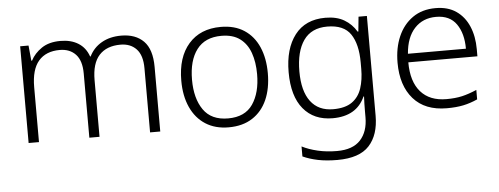

<svg xmlns="http://www.w3.org/2000/svg" viewBox="-51 -677 2736 1052"><g transform="rotate(-5 1317.5 -151.0)"><path d="M644 -542Q723 -542 767.5 -497Q812 -452 812 -355V0H756V-353Q756 -424 723.5 -458.5Q691 -493 636 -493Q560 -493 519 -448.5Q478 -404 478 -311V0H422V-353Q422 -424 389.5 -458.5Q357 -493 302 -493Q226 -493 185.5 -446Q145 -399 145 -302V0H88V-532H134L142 -448H146Q166 -487 206.5 -514.5Q247 -542 310 -542Q368 -542 408 -517Q448 -492 465 -443H468Q491 -490 536.5 -516Q582 -542 644 -542Z M1427 -267Q1427 -183 1399.5 -121Q1372 -59 1318.5 -24.5Q1265 10 1188 10Q1114 10 1061 -24Q1008 -58 979.5 -120.5Q951 -183 951 -267Q951 -396 1015 -469Q1079 -542 1192 -542Q1268 -542 1320.5 -507.5Q1373 -473 1400 -411Q1427 -349 1427 -267ZM1010 -267Q1010 -164 1053.5 -101.5Q1097 -39 1189 -39Q1282 -39 1325 -102Q1368 -165 1368 -267Q1368 -333 1350 -384Q1332 -435 1293 -464Q1254 -493 1191 -493Q1101 -493 1055.5 -433Q1010 -373 1010 -267Z M1767 -542Q1829 -542 1870.5 -517.5Q1912 -493 1937 -451H1941L1949 -532H1995V17Q1995 122 1941 181Q1887 240 1766 240Q1706 240 1659.5 230.5Q1613 221 1576 204V149Q1613 168 1662 179.5Q1711 191 1768 191Q1855 191 1897 145Q1939 99 1939 20V-11Q1939 -32 1939.5 -53.5Q1940 -75 1941 -94H1938Q1892 10 1760 10Q1657 10 1599 -60Q1541 -130 1541 -262Q1541 -391 1599 -466.5Q1657 -542 1767 -542ZM1773 -493Q1686 -493 1643 -432Q1600 -371 1600 -261Q1600 -153 1643 -96Q1686 -39 1767 -39Q1833 -39 1870.5 -65.5Q1908 -92 1923.5 -139Q1939 -186 1939 -246V-281Q1939 -382 1901.5 -437.5Q1864 -493 1773 -493Z M2373 -542Q2441 -542 2486.5 -510.5Q2532 -479 2555.5 -424Q2579 -369 2579 -298V-259H2199Q2199 -153 2248.5 -96.5Q2298 -40 2390 -40Q2439 -40 2476 -48.5Q2513 -57 2557 -76V-24Q2517 -6 2478 2Q2439 10 2388 10Q2268 10 2204 -63Q2140 -136 2140 -262Q2140 -343 2167.5 -406Q2195 -469 2247 -505.5Q2299 -542 2373 -542ZM2372 -494Q2299 -494 2253.5 -445Q2208 -396 2201 -306H2520Q2520 -390 2483.5 -442Q2447 -494 2372 -494Z"/></g></svg>

Font: Noto Sans Gurmukhi UI Light
Style: Regular
Weight: 300
Designer: Jelle Bosma - Monotype Design Team
Foundry: Monotype Imaging Inc.
Version: Version 2.004; ttfautohint (v1.8.4.7-5d5b)